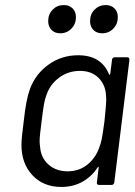

<svg xmlns="http://www.w3.org/2000/svg" viewBox="-20 -733 535 761"><path d="M435 -506H484Q493 -506 493 -496L433 -10Q431 0 422 0H372Q368 0 365.5 -3Q363 -6 364 -10L371 -68Q372 -71 370 -71.5Q368 -72 367 -69Q343 -33 306.5 -12.5Q270 8 223 8Q152 8 108.5 -38.5Q65 -85 65 -159Q65 -185 74 -252Q79 -297 84.5 -326.5Q90 -356 99 -381Q121 -440 172.5 -477Q224 -514 290 -514Q381 -514 412 -439Q413 -436 414.5 -436.5Q416 -437 417 -440L424 -496Q424 -500 427 -503Q430 -506 435 -506ZM394 -252Q401 -318 401 -336Q401 -349 400 -356Q398 -397 370.5 -424.5Q343 -452 297 -452Q250 -452 214 -425Q178 -398 164 -356Q158 -340 154.5 -321Q151 -302 145 -253Q137 -194 137 -173Q137 -164 139 -150Q142 -108 172 -81Q202 -54 248 -54Q294 -54 327 -81Q360 -108 374 -150Q380 -165 383.5 -183Q387 -201 394 -252ZM337 -649Q337 -677 355 -695Q373 -713 399 -713Q420 -713 433.5 -700Q447 -687 447 -665Q447 -638 429 -619.5Q411 -601 385 -601Q363 -601 350 -614.5Q337 -628 337 -649ZM171 -649Q171 -677 189 -695Q207 -713 233 -713Q254 -713 267.5 -700Q281 -687 281 -665Q281 -638 263 -619.5Q245 -601 219 -601Q197 -601 184 -614.5Q171 -628 171 -649Z"/></svg>

Font: Barlow
Style: Italic
Weight: 400
Italic angle: -7°
Designer: Jeremy Tribby
Foundry: Tribby Type
Version: Version 1.408